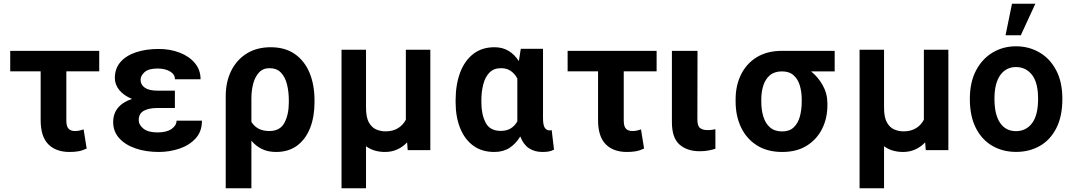

<svg xmlns="http://www.w3.org/2000/svg" viewBox="-20 -799 5709 1022"><path d="M508.2 -528.4V-419.4H333.1V-158Q333.1 -125.7 345.2 -113.6Q357.2 -101.6 378.2 -101.6Q393.8 -101.6 403.9 -104.2Q414.1 -106.9 425.1 -110.1L441.4 -8.2Q417.6 2.8 396.5 6.4Q375.4 9.9 349.8 9.9Q277.7 9.9 237 -31.2Q196.4 -72.4 196.4 -159.4V-419.4H34.4V-528.4Z M818.5 -316.4H910.9V-224.1H818.5Q772 -224.1 745.2 -209.2Q718.4 -194.2 718.4 -159.4Q718.4 -134.2 743.6 -114.2Q768.8 -94.1 817.8 -94.1Q867.2 -94.1 893.5 -112.7Q919.7 -131.4 919.7 -156.6H1055Q1055 -98.7 1021.1 -62Q987.2 -25.2 934.5 -7.6Q881.7 9.9 825.3 9.9Q756.4 9.9 701.3 -9.1Q646.3 -28.1 614.3 -63.7Q582.4 -99.4 582.4 -149.1Q582.4 -194.6 608.5 -225.7Q634.6 -256.7 682.9 -272.4Q640.3 -289.4 615.8 -318.7Q591.3 -348 591.3 -383.5Q591.3 -433.9 620.9 -468.4Q650.6 -502.8 703.5 -520.6Q756.4 -538.4 825.3 -538.4Q885.7 -538.4 936.3 -518.8Q986.9 -499.3 1017.2 -463.2Q1047.6 -427.2 1047.6 -377.1H911.2Q911.2 -403.8 884.6 -419Q858 -434.3 818.9 -434.3Q771.3 -434.3 749.8 -415.3Q728.3 -396.3 728.3 -374.3Q728.3 -348 750.9 -332.2Q773.4 -316.4 818.5 -316.4Z M1181.5 203.1V-286.2Q1181.5 -363.6 1210.9 -422.6Q1240.4 -481.5 1294 -514.6Q1347.7 -547.6 1420.8 -547.6Q1497.5 -547.6 1549.4 -511.4Q1601.2 -475.1 1627.7 -411.4Q1654.1 -347.7 1654.1 -264.6V-254.6Q1654.1 -177.6 1630.7 -117.7Q1607.2 -57.9 1561.6 -24Q1516 9.9 1449.2 9.9Q1406.6 9.9 1374.1 -5.9Q1341.6 -21.7 1318.2 -50.1V203.1ZM1318.2 -275.2V-150.2Q1332 -127.5 1355.5 -114.5Q1378.9 -101.6 1414.1 -101.6Q1470.9 -101.6 1494.1 -145.6Q1517.4 -189.6 1517.4 -254.6V-264.6Q1517.4 -311.1 1507.6 -350.1Q1497.9 -389.2 1475.3 -412.6Q1452.8 -436.1 1414.4 -436.1Q1380.3 -436.1 1359 -413.5Q1337.7 -391 1327.9 -354.2Q1318.2 -317.5 1318.2 -275.2Z M1797.9 -534.4H1928.3V-225.9Q1928.3 -174 1943.7 -146.8Q1959.2 -119.7 1983.1 -109.7Q2007.1 -99.8 2032 -99.8Q2071 -99.8 2098.2 -116.5Q2125.4 -133.2 2140.3 -161.6V-534.4H2270.6V0H2150.2L2147 -41.2Q2124.3 -17 2094.6 -3.6Q2065 9.9 2029.1 9.9Q2000.7 9.9 1975.1 2.5Q1949.6 -5 1928.3 -20.6V203.1H1797.9Z M2405.2 -254.6V-264.6Q2405.2 -347.7 2428.8 -411.4Q2452.4 -475.1 2498.6 -511.4Q2544.7 -547.6 2611.9 -547.6Q2655.2 -547.6 2687.3 -528.1Q2719.5 -508.5 2741.8 -473.7L2752.1 -539.4H2870.4V-171.2Q2870.4 -133.2 2879.8 -119Q2889.2 -104.8 2905.5 -104.8Q2913 -104.8 2916.5 -106.9L2929 -2.5Q2913 5.7 2898.4 7.8Q2883.9 9.9 2867.2 9.9Q2825.3 9.9 2795.3 -10.1Q2765.3 -30.2 2749.3 -72.8Q2726.2 -34.1 2692.5 -12.1Q2658.7 9.9 2611.2 9.9Q2544.4 9.9 2498.6 -24Q2452.8 -57.9 2429 -117.7Q2405.2 -177.6 2405.2 -254.6ZM2542.3 -264.6V-254.6Q2542.3 -189.6 2565 -146Q2587.7 -102.3 2645.2 -102.3Q2677.2 -102.3 2698.7 -115.6Q2720.2 -128.9 2733.7 -152.7V-381Q2720.2 -406.6 2698.9 -421.3Q2677.6 -436.1 2646.7 -436.1Q2608.3 -436.1 2585.4 -412.6Q2562.5 -389.2 2552.4 -350.1Q2542.3 -311.1 2542.3 -264.6Z M3475.1 -528.4V-419.4H3300.1V-158Q3300.1 -125.7 3312.1 -113.6Q3324.2 -101.6 3345.2 -101.6Q3360.8 -101.6 3370.9 -104.2Q3381 -106.9 3392 -110.1L3408.4 -8.2Q3384.6 2.8 3363.5 6.4Q3342.3 9.9 3316.8 9.9Q3244.7 9.9 3204 -31.2Q3163.4 -72.4 3163.4 -159.4V-419.4H3001.4V-528.4Z M3556.5 -528.4H3692.8L3692.1 -162.6Q3692.1 -128.6 3706.3 -117.5Q3720.5 -106.5 3746.8 -106.5Q3759.6 -106.5 3770.2 -108Q3780.9 -109.4 3788 -111.2V-7.1Q3771.3 -1.8 3750.9 2.1Q3730.5 6 3704.2 6Q3637.4 6 3596.9 -29.7Q3556.5 -65.3 3556.5 -148.8Z M3895.6 -258.5V-269.9Q3895.6 -343.8 3924.4 -402.2Q3953.1 -460.6 4008.3 -494.5Q4063.6 -528.4 4142.4 -528.4H4422.9V-419H4297.2Q4334.9 -388.8 4359.6 -344.6Q4384.2 -300.4 4384.2 -248.6V-238.6Q4384.2 -170.1 4356.2 -113.6Q4328.1 -57.2 4274.5 -23.6Q4220.9 9.9 4143.8 9.9Q4064.3 9.9 4008.9 -25.2Q3953.5 -60.4 3924.5 -121.1Q3895.6 -181.8 3895.6 -258.5ZM4032.3 -269.9V-258.5Q4032.3 -214.8 4043.1 -178.6Q4054 -142.4 4078.5 -120.9Q4103 -99.4 4143.8 -99.4Q4181.8 -99.4 4204.7 -120.9Q4227.6 -142.4 4237.6 -178.6Q4247.5 -214.8 4247.5 -258.5V-269.9Q4247.5 -309.7 4237.4 -343.8Q4227.3 -377.8 4204.2 -398.4Q4181.1 -419 4142.4 -419Q4102.3 -419 4078.1 -398.4Q4054 -377.8 4043.1 -343.8Q4032.3 -309.7 4032.3 -269.9Z M4555.4 -534.4H4685.7V-225.9Q4685.7 -174 4701.2 -146.8Q4716.6 -119.7 4740.6 -109.7Q4764.6 -99.8 4789.4 -99.8Q4828.5 -99.8 4855.6 -116.5Q4882.8 -133.2 4897.7 -161.6V-534.4H5028.1V0H4907.7L4904.5 -41.2Q4881.7 -17 4852.1 -3.6Q4822.4 9.9 4786.6 9.9Q4758.2 9.9 4732.6 2.5Q4707 -5 4685.7 -20.6V203.1H4555.4Z M5388.5 9.6Q5318.2 9.6 5262.4 -22.5Q5206.7 -54.7 5174.5 -117.5Q5142.4 -180.4 5142.4 -272.7Q5142.4 -361.2 5175.2 -423.7Q5208.1 -486.2 5263.8 -519.4Q5319.6 -552.6 5387.8 -552.6Q5456.3 -552.6 5512.4 -520.2Q5568.5 -487.9 5601.7 -425.4Q5634.9 -362.9 5634.9 -272.7Q5634.9 -179.3 5602.6 -116.5Q5570.3 -53.6 5514.6 -22Q5458.8 9.6 5388.5 9.6ZM5387.8 -100.9Q5441.8 -100.9 5473.7 -143.5Q5505.7 -186.1 5505.7 -272.7Q5505.7 -359.4 5473.2 -400.7Q5440.7 -442.1 5387.8 -442.1Q5335.6 -442.1 5304.5 -399.3Q5273.4 -356.5 5273.4 -272.7Q5273.4 -188.9 5303.4 -144.9Q5333.5 -100.9 5387.8 -100.9ZM5332.4 -611.2 5366.8 -779.1H5491.1L5413.7 -611.2Z"/></svg>

Font: Interface
Style: Bold
Weight: 700
Designer: Rasmus Andersson
Foundry: rsms
Version: Version 1.8